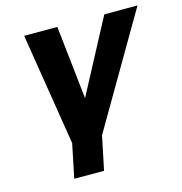

<svg xmlns="http://www.w3.org/2000/svg" viewBox="-103 -634 831 877"><g transform="rotate(-15 312.5 -195.0)"><path d="M141 150 174 -10 89 -540H246L284 -193L468 -540H625L315 -9L282 150Z"/></g></svg>

Font: Geist Mono Black
Style: Italic
Weight: 900
Italic angle: -12°
Monospace: yes
Designer: Basement.studio, Andrés Briganti, Mateo Zaragoza
Foundry: Basement.studio, Vercel, Andrés Briganti, Guido Ferreyra, Mateo Zaragoza
Version: Version 1.500; ttfautohint (v1.8.4.7-5d5b)